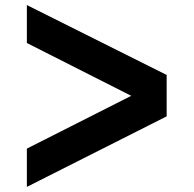

<svg xmlns="http://www.w3.org/2000/svg" viewBox="-20 -765 765 759"><path d="M86.2 -745 638.8 -468.8V-305L86.2 -26.2V-177.5L498.8 -386.2L86.2 -595Z"/></svg>

Font: Now Black
Style: Regular
Weight: 900
Designer: Alfredo Marco Pradil
Foundry: Alfredo Marco Pradil
Version: Version 1.002;PS 001.002;hotconv 1.0.88;makeotf.lib2.5.64775